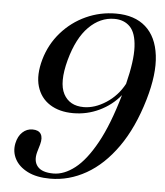

<svg xmlns="http://www.w3.org/2000/svg" viewBox="-52 -758 700 815"><g transform="rotate(5 298.0 -351.0)"><path d="M192 11Q134 11 95.8 -8.2Q57.5 -27.5 41 -58.8Q24.5 -90 32 -126Q38.5 -156.5 56.8 -173.5Q75 -190.5 99.5 -190.5Q125.5 -190.5 135.2 -174.8Q145 -159 137 -130L127.5 -97.5Q116.5 -58 135.8 -35Q155 -12 203.5 -12Q249 -12 295 -47.8Q341 -83.5 384.5 -162Q428 -240.5 465 -369Q428.5 -324.5 376 -299.5Q323.5 -274.5 265 -274.5Q205.5 -274.5 165 -300.5Q124.5 -326.5 110.2 -374.8Q96 -423 115 -490.5Q134 -556.5 178 -606.5Q222 -656.5 282.2 -684Q342.5 -711.5 410 -711.5Q489.5 -711.5 536.5 -669.8Q583.5 -628 593.2 -549.2Q603 -470.5 570.5 -359.5Q534.5 -237 476.2 -154.5Q418 -72 345 -30.5Q272 11 192 11ZM222 -496.5Q196 -399 221.2 -351.5Q246.5 -304 307 -304Q354 -304 402 -335Q450 -366 478 -418Q503 -518 500 -577.2Q497 -636.5 471.8 -662.5Q446.5 -688.5 405 -688.5Q344.5 -688.5 296.2 -640.2Q248 -592 222 -496.5Z"/></g></svg>

Font: Fraunces 72pt S000
Style: Italic
Weight: 400
Italic angle: -16°
Version: Version 1.000; ttfautohint (v1.8.3)